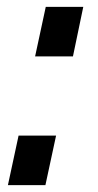

<svg xmlns="http://www.w3.org/2000/svg" viewBox="-20 -538 284 558"><path d="M82 -374 113 -518H222L192 -374ZM3 0 34 -144H143L112 0Z"/></svg>

Font: Raleway Thin
Style: Bold Italic
Weight: 700
Italic angle: -12°
Version: Version 4.026